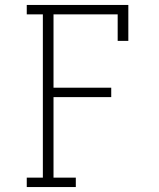

<svg xmlns="http://www.w3.org/2000/svg" viewBox="-20 -755 640 775"><path d="M88 0V-38H153V-697H88V-735H498V-590H455V-697H196V-401H429V-363H196V-38H286V0Z"/></svg>

Font: Iosevka Etoile Extralight
Style: Regular
Weight: 200
Designer: Belleve Invis
Foundry: Belleve Invis
Version: Version 22.1.2; ttfautohint (v1.8.4)